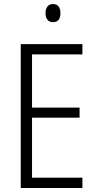

<svg xmlns="http://www.w3.org/2000/svg" viewBox="-20 -933 480 953"><path d="M389 0H83V-714H389V-663H139V-399H375V-349H139V-51H389ZM243 -913Q262 -913 271 -900.5Q280 -888 280 -868Q280 -823 243 -823Q225 -823 215.5 -835Q206 -847 206 -868Q206 -888 215.5 -900.5Q225 -913 243 -913Z"/></svg>

Font: Noto Sans Telugu Condensed Light
Style: Regular
Weight: 300
Width: 3
Designer: Jelle Bosma - Monotype Design Team
Foundry: Monotype Imaging Inc.
Version: Version 2.005; ttfautohint (v1.8.4.7-5d5b)